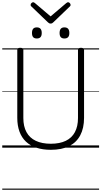

<svg xmlns="http://www.w3.org/2000/svg" viewBox="-20 -1316 903 1711"><path d="M433 19Q361 19 305 0.5Q249 -18 211 -54Q173 -90 153.5 -143.5Q134 -197 134 -266V-871Q134 -881 140 -885.5Q146 -890 160 -890Q175 -890 181.5 -885.5Q188 -881 188 -871V-264Q188 -190 216 -138.5Q244 -87 299 -61Q354 -35 433 -35Q512 -35 566 -61Q620 -87 647.5 -138.5Q675 -190 675 -264V-871Q675 -881 681.5 -885.5Q688 -890 702 -890Q729 -890 729 -871V-266Q729 -174 695 -110Q661 -46 595.5 -13.5Q530 19 433 19ZM308 -973Q286 -973 275.5 -985Q265 -997 265 -1022Q265 -1047 275.5 -1059.5Q286 -1072 308 -1072Q330 -1072 341 -1059.5Q352 -1047 352 -1022Q352 -997 341 -985Q330 -973 308 -973ZM554 -973Q532 -973 521.5 -985Q511 -997 511 -1022Q511 -1047 521.5 -1059.5Q532 -1072 554 -1072Q576 -1072 587 -1059.5Q598 -1047 598 -1022Q598 -997 587 -985Q576 -973 554 -973ZM587 -1296Q595 -1296 602 -1288.5Q609 -1281 609 -1272Q609 -1270 608.5 -1267Q608 -1264 604 -1260L456 -1118Q451 -1113 445.5 -1109.5Q440 -1106 431 -1106Q422 -1106 417 -1109.5Q412 -1113 406 -1118L258 -1260Q254 -1264 253.5 -1267.5Q253 -1271 253 -1273Q253 -1282 260.5 -1289Q268 -1296 275 -1296Q280 -1296 284 -1293.5Q288 -1291 292 -1288L431 -1170L570 -1288Q575 -1291 578.5 -1293.5Q582 -1296 587 -1296ZM0 365H863V375H0ZM0 -20H863V0H0ZM0 -505H863V-500H0ZM0 -885H863V-875H0Z"/></svg>

Font: Playwrite AT Guides
Style: Regular
Weight: 400
Designer: Veronika Burian, José Scaglione
Foundry: TypeTogether
Version: Version 1.003